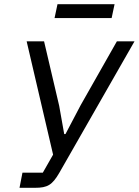

<svg xmlns="http://www.w3.org/2000/svg" viewBox="-20 -895 661 915"><path d="M240 -809H512L526 -875H254ZM73 0H147C206 0 229 -13 263 -72L621 -698H537L364 -393L292 -256H286L262 -391L190 -698H107L233 -158L184 -72H87Z"/></svg>

Font: LVC Sans
Style: Italic
Weight: 400
Italic angle: -11.31°
Designer: Mike Abbink, Paul van der Laan, Pieter van Rosmalen
Foundry: Bold Monday
Version: Version 3.0